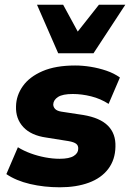

<svg xmlns="http://www.w3.org/2000/svg" viewBox="-20 -784 552 815"><path d="M234 11Q167 11 107.5 -3Q48 -17 7 -45L56 -159Q80 -144 110 -133Q140 -122 172 -116Q204 -110 233 -110Q274 -110 293 -122Q312 -134 312 -152Q313 -166 303.5 -173.5Q294 -181 271 -185L177 -200Q112 -209 79 -244.5Q46 -280 48 -333Q49 -379 77 -418.5Q105 -458 160.5 -482Q216 -506 299 -506Q331 -506 365 -500.5Q399 -495 431.5 -484Q464 -473 489 -455L441 -343Q407 -365 367 -375Q327 -385 289 -385Q246 -385 226.5 -372.5Q207 -360 206 -341Q206 -330 214 -321.5Q222 -313 241 -310L333 -296Q405 -284 438.5 -250Q472 -216 470 -161Q469 -106 439.5 -67Q410 -28 357 -8.5Q304 11 234 11ZM227 -558 137 -764H248L310 -650L400 -764H512L377 -558Z"/></svg>

Font: Nunito Sans 11pt Black
Style: Italic
Weight: 900
Italic angle: -9°
Version: Version 3.101;gftools[0.9.27]